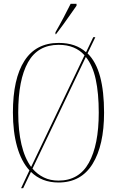

<svg xmlns="http://www.w3.org/2000/svg" viewBox="-20 -951 616 1011"><path d="M272 -781Q295 -821 315 -859Q335 -897 352 -931H383V-921Q371 -904 352.5 -877.5Q334 -851 313.5 -822.5Q293 -794 275 -771H272ZM135 -54Q92 -101 70 -179Q48 -257 48 -359Q48 -536 108.5 -630.5Q169 -725 289 -725Q379 -725 433 -676L471 -755H482L441 -670Q486 -626 507 -548Q528 -470 528 -358Q528 -186 467.5 -88Q407 10 288 10Q200 10 143 -46L102 40H91ZM425 -660Q401 -687 367 -701Q333 -715 289 -715Q179 -715 127.5 -623Q76 -531 76 -358Q76 -263 93 -190.5Q110 -118 144 -72ZM288 0Q396 0 448 -94Q500 -188 500 -358Q500 -460 484 -533.5Q468 -607 432 -651L151 -63Q177 -33 211 -16.5Q245 0 288 0Z"/></svg>

Font: Noto Serif Display Condensed Thin
Style: Regular
Weight: 100
Width: 3
Designer: Monotype Design Team
Foundry: Monotype Imaging Inc.
Version: Version 2.009